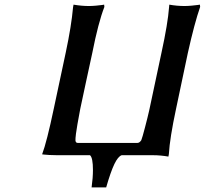

<svg xmlns="http://www.w3.org/2000/svg" viewBox="-20 -671 885 830"><path d="M229 0Q210 0 193.1 -1Q176.3 -2 168.9 -2.9L162.1 -3.9Q182.1 -56.6 212.9 -203.1Q262.2 -435.1 264.2 -443.8Q288.6 -558.1 295.9 -640.1Q295.9 -640.6 296.9 -645.5Q297.9 -650.4 297.9 -650.9Q333 -645 363.8 -645Q377.9 -645 394.5 -646.5Q411.1 -647.9 420.9 -649.4L430.2 -650.9L431.2 -641.1Q404.8 -573.2 378.9 -441.9Q370.1 -401.9 352.8 -321.5Q335.4 -241.2 327.1 -201.2Q326.7 -199.2 322.5 -176.3Q318.4 -153.3 314.7 -133.5Q311 -113.8 308.3 -92.3Q305.7 -70.8 306.2 -63Q307.6 -53.2 315.9 -53.2H574.2Q583 -53.2 590.8 -64.9Q595.2 -75.7 606.9 -120.6Q618.7 -165.5 625 -193.8Q627 -201.7 627 -203.1L678.2 -443.8Q705.6 -569.3 710.9 -640.1Q710.9 -640.6 711.4 -645.5Q711.9 -650.4 711.9 -650.9Q744.6 -645 777.8 -645Q791 -645 807.6 -646.5Q824.2 -647.9 834 -649.4L844.2 -650.9L845.2 -641.1Q820.8 -571.3 792 -441.9Q782.2 -393.1 741.2 -201.2Q713.9 -73.7 710 -4.9Q710 -4.4 709 0.5Q708 5.4 708 5.9Q673.8 0 643.1 0H505.9Q490.2 5.4 474.4 38.3Q458.5 71.3 439 139.2H376Q381.8 97.2 381.8 64Q381.8 10.7 369.1 0Z"/></svg>

Font: Linear Smooth
Style: Bold Italic
Weight: 700
Designer: Philipp H. Poll, Flanker
Foundry: Philipp H. Poll, reworked by Flanker
Version: Version 1.061 | FøM Fix